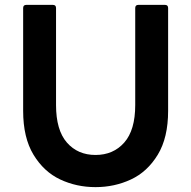

<svg xmlns="http://www.w3.org/2000/svg" viewBox="-20 -754 785 788"><path d="M75 -299V-721Q75 -734 88 -734H197Q210 -734 210 -721V-323Q210 -220 254.5 -169Q299 -118 372 -118Q445 -118 490 -169Q535 -220 535 -323V-721Q535 -734 548 -734H657Q670 -734 670 -721V-299Q670 -189 627.5 -119Q585 -49 517.5 -17.5Q450 14 372 14Q294 14 227 -17.5Q160 -49 117.5 -119Q75 -189 75 -299Z"/></svg>

Font: LINE Seed Sans KR Bold
Style: Regular
Weight: 700
Designer: LINE BX Design & Sandoll Inc & Dalton Maag Ltd
Foundry: Sandoll Inc.
Version: Version 1.000